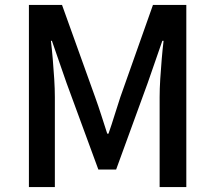

<svg xmlns="http://www.w3.org/2000/svg" viewBox="-20 -757 870 777"><path d="M97 0V-737H231L365 -364Q378 -328 390 -290.5Q402 -253 414 -216H419Q432 -253 443.5 -290.5Q455 -328 467 -364L599 -737H734V0H626V-364Q626 -397 628.5 -437Q631 -477 634.5 -518Q638 -559 642 -592H637L578 -422L450 -71H378L249 -422L190 -592H186Q190 -559 193.5 -518Q197 -477 199.5 -437Q202 -397 202 -364V0Z"/></svg>

Font: Noto Sans HK Thin Medium
Style: Regular
Weight: 500
Version: Version 2.004-H2;hotconv 1.0.118;makeotfexe 2.5.65603